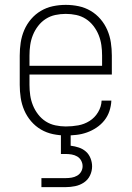

<svg xmlns="http://www.w3.org/2000/svg" viewBox="-20 -548 540 788"><path d="M250 8Q224 8 197.5 2.5Q171 -3 148 -16.5Q125 -30 107.5 -50.5Q90 -71 79.5 -95.5Q69 -120 65 -146.5Q61 -173 61 -200V-320Q61 -347 65 -373.5Q69 -400 79.5 -424.5Q90 -449 107.5 -469.5Q125 -490 148 -503.5Q171 -517 197 -522.5Q223 -528 250 -528Q277 -528 303 -522.5Q329 -517 352 -503.5Q375 -490 392.5 -469.5Q410 -449 420.5 -424.5Q431 -400 435 -373.5Q439 -347 439 -320V-242H101V-200Q101 -178 104 -157Q107 -136 115 -116Q123 -96 136.5 -78.5Q150 -61 168 -49.5Q186 -38 207.5 -33.5Q229 -29 250 -29Q276 -29 301 -33.5Q326 -38 347.5 -51.5Q369 -65 382.5 -87.5Q396 -110 397 -135H437Q436 -113 429 -92Q422 -71 408.5 -54Q395 -37 376.5 -24.5Q358 -12 337 -4.5Q316 3 294 5.5Q272 8 250 8ZM101 -278H399V-320Q399 -342 396 -363Q393 -384 385 -404Q377 -424 363.5 -441.5Q350 -459 332 -470.5Q314 -482 293 -486.5Q272 -491 250 -491Q228 -491 207 -486.5Q186 -482 168 -470.5Q150 -459 136.5 -441.5Q123 -424 115 -404Q107 -384 104 -363Q101 -342 101 -320ZM150 220V183H250Q262 183 274 181Q286 179 296.5 173Q307 167 313 156.5Q319 146 319 134Q319 122 313 111Q307 100 296.5 94Q286 88 274 86Q262 84 250 84H230V0H270V50Q287 52 303.5 57.5Q320 63 332.5 74Q345 85 351.5 101.5Q358 118 358 135Q358 154 349.5 172Q341 190 324.5 201Q308 212 288.5 216Q269 220 250 220Z"/></svg>

Font: Iosevka Extralight
Style: Regular
Weight: 200
Monospace: yes
Designer: Belleve Invis
Foundry: Belleve Invis
Version: Version 32.0.1; ttfautohint (v1.8.4)